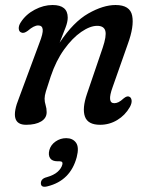

<svg xmlns="http://www.w3.org/2000/svg" viewBox="-20 -476 582 747"><path d="M63 -349.5Q54 -352.5 53 -364.2Q52 -376 61 -389.5Q80.5 -420 115 -438.2Q149.5 -456.5 184.5 -456.5Q243.5 -456.5 243.5 -407.5Q243.5 -391 235 -368.8Q226.5 -346.5 212 -310Q265.5 -390.5 323.5 -423.5Q381.5 -456.5 429.5 -456.5Q486 -456.5 494.2 -415Q502.5 -373.5 477 -304L418 -136.5Q395.5 -74.5 424.5 -74.5Q432.5 -74.5 441 -78.5Q449.5 -82.5 461.5 -93.5Q475 -104.5 483.5 -99.5Q490.5 -96.5 492 -85.8Q493.5 -75 485.5 -60Q467 -27.5 436.2 -9Q405.5 9.5 369.5 9.5Q322 9.5 310.5 -22.2Q299 -54 318.5 -111L379.5 -290Q395 -336 389.8 -355.8Q384.5 -375.5 358 -375.5Q330.5 -375.5 296 -351.8Q261.5 -328 229.8 -284Q198 -240 177.5 -179Q163.5 -137 158.5 -120.2Q153.5 -103.5 153.5 -92Q153.5 -79.5 157.5 -67Q161.5 -54.5 161.5 -39.5Q161.5 -16.5 140 -3.5Q118.5 9.5 81.5 9.5Q11.5 9.5 54 -95L133 -308Q148 -346 146.2 -361.5Q144.5 -377 128.5 -377Q112 -377 88.5 -356.5Q72.5 -344.5 63 -349.5ZM204 151.5Q183 151.5 175 139.5Q167 127.5 172 108Q177.5 87.5 196.2 74.5Q215 61.5 237.5 61.5Q263 61.5 275.8 79.2Q288.5 97 278.5 135.5Q254 227 164.5 249Q139 255.5 139 236.5Q139.5 219 161.5 213.5Q189.5 205.5 204 192.5Q218.5 179.5 222.5 164.5Q226 151.5 212 151.5Z"/></svg>

Font: Fraunces 72pt S100
Style: Italic
Weight: 400
Italic angle: -16°
Version: Version 1.000; ttfautohint (v1.8.3)